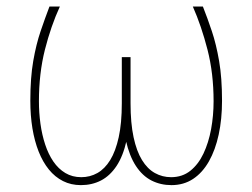

<svg xmlns="http://www.w3.org/2000/svg" viewBox="-20 -548 758 578"><path d="M560.5 -528.3H590.8Q604.5 -493.7 617.7 -454.3Q630.9 -415 639.6 -364.5Q648.4 -314 648.4 -244.6Q648.4 -189.5 638.4 -143.1Q628.4 -96.7 609.1 -62.5Q589.8 -28.3 561.5 -9.5Q533.2 9.3 496.1 9.3Q463.4 9.3 436 -4.6Q408.7 -18.6 389.2 -48.3Q369.6 -78.1 358.9 -125.2Q348.1 -172.4 348.1 -238.3V-376H373V-237.3Q373 -177.2 382.1 -135Q391.1 -92.8 407.5 -66.2Q423.8 -39.6 446.3 -27.1Q468.8 -14.6 495.1 -14.6Q528.8 -14.6 553 -33.9Q577.1 -53.2 592.5 -85.7Q607.9 -118.2 615.5 -159.2Q623 -200.2 623 -243.2Q623 -327.1 604.7 -398.4Q586.4 -469.7 560.5 -528.3ZM128.9 -528.3H160.2Q133.3 -469.7 115.2 -398.4Q97.2 -327.1 97.2 -243.2Q97.2 -208.5 101.8 -175.3Q106.4 -142.1 116 -113Q125.5 -84 140.6 -61.8Q155.8 -39.6 176.8 -27.1Q197.8 -14.6 224.6 -14.6Q251 -14.6 273.2 -27.1Q295.4 -39.6 311.8 -66.2Q328.1 -92.8 337.4 -135Q346.7 -177.2 346.7 -237.3V-376H371.6V-238.3Q371.6 -172.4 361.1 -125.2Q350.6 -78.1 330.8 -48.3Q311 -18.6 283.9 -4.6Q256.8 9.3 223.6 9.3Q193.8 9.3 169.7 -2.9Q145.5 -15.1 127.2 -37.6Q108.9 -60.1 96.4 -91.6Q84 -123 77.6 -161.6Q71.3 -200.2 71.3 -244.6Q71.3 -314 80.1 -364.5Q88.9 -415 102.3 -454.3Q115.7 -493.7 128.9 -528.3Z"/></svg>

Font: Roboto Condensed Thin
Style: Regular
Weight: 250
Width: 3
Designer: Christian Robertson
Foundry: Google
Version: Version 3.009; 2024